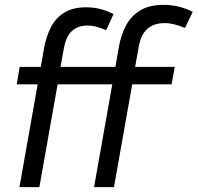

<svg xmlns="http://www.w3.org/2000/svg" viewBox="-20 -770 813 790"><path d="M367 0 442 -423H217L142 0H60L135 -423H49L61 -495H148L161 -571Q170 -620 189.5 -658Q209 -696 244.5 -718Q280 -740 335 -740Q394 -740 447 -712L417 -646Q395 -655 376.5 -660Q358 -665 341 -665Q301 -665 276.5 -643Q252 -621 243 -572L229 -495H455L469 -577Q478 -627 499 -666Q520 -705 557.5 -727.5Q595 -750 653 -750Q718 -750 773 -721L741 -655Q717 -665 696.5 -670Q676 -675 657 -675Q614 -675 587 -652Q560 -629 551 -578L536 -495H699L686 -423H524L449 0Z"/></svg>

Font: Inria Sans
Style: Italic
Weight: 400
Italic angle: -10°
Designer: Black Foundry Team
Foundry: Black Foundry
Version: Version 1.2; ttfautohint (v1.8.3)